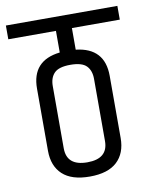

<svg xmlns="http://www.w3.org/2000/svg" viewBox="-101 -708 607 770"><g transform="rotate(-10 203.0 -322.5)"><path d="M287 -125V-378Q287 -412 268.5 -431Q250 -450 203 -450Q156 -450 137.5 -431Q119 -412 119 -378V-125Q119 -53 203 -53Q287 -53 287 -125ZM351 -379V-126Q351 -64 314 -29.5Q277 5 203 5Q129 5 92 -29.5Q55 -64 55 -126V-379Q55 -493 170 -506V-594H-24V-650H430V-594H235V-506Q351 -493 351 -379Z"/></g></svg>

Font: Khand
Style: Regular
Weight: 400
Designer: Devanagari: Sanchit Sawaria, Jyotish Sonowal; Latin: Satya Rajpurohit
Foundry: Indian Type Foundry
Version: Version 1.101;PS 1.0;hotconv 1.0.78;makeotf.lib2.5.61930; tt